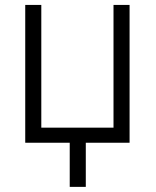

<svg xmlns="http://www.w3.org/2000/svg" viewBox="-20 -565 617 760"><path d="M492.9 -545.5V0H319.6V174.7H256V0H79.9V-545.5H143.5V-59.7H429.3V-545.5Z"/></svg>

Font: Inter Zeller Light
Style: Regular
Weight: 300
Designer: Rasmus Andersson; Joe Bland
Foundry: zeller
Version: Version 3.015;git-dec3a8cb1